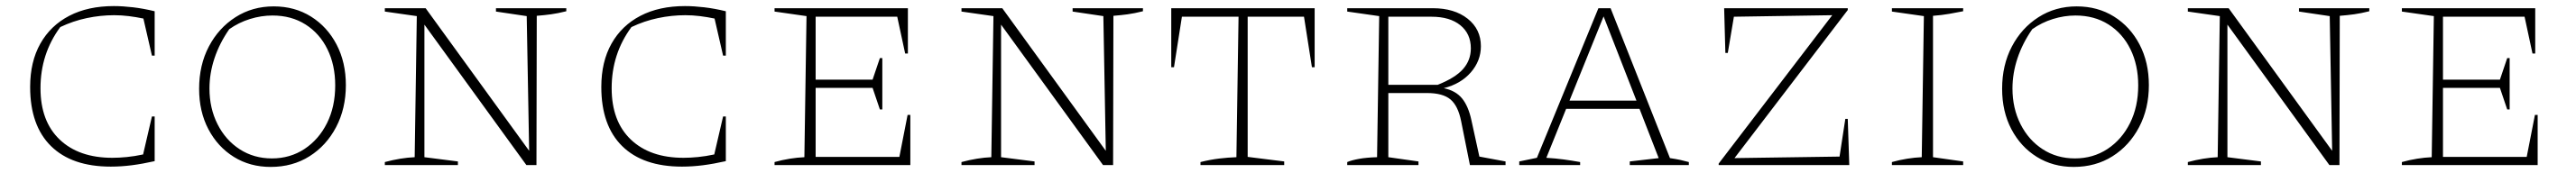

<svg xmlns="http://www.w3.org/2000/svg" viewBox="-20 -543 8462 569"><path d="M344 5Q216 5 147.5 -62.5Q79 -130 79 -257Q79 -340 112.5 -399.5Q146 -459 207.5 -491Q269 -523 354 -523Q383 -523 417 -519Q451 -515 488 -506V-360H479L451 -482Q427 -487 403 -490Q379 -493 355 -493Q310 -493 265 -483.5Q220 -474 178 -454Q113 -366 113 -253Q113 -144 176 -84Q239 -24 349 -24Q371 -24 396.5 -26.5Q422 -29 450 -35L479 -160H488V-13Q448 -4 413 0.5Q378 5 344 5Z M869 6Q801 6 748 -27Q695 -60 664.5 -118Q634 -176 634 -251Q634 -329 666 -390Q698 -451 753.5 -486.5Q809 -522 879 -522Q948 -522 1001.5 -488.5Q1055 -455 1085.5 -396.5Q1116 -338 1116 -263Q1116 -186 1084 -125Q1052 -64 996.5 -29Q941 6 869 6ZM873 -22Q933 -22 980 -53Q1027 -84 1054 -138Q1081 -192 1081 -262Q1081 -329 1055.5 -381Q1030 -433 983.5 -462.5Q937 -492 875 -492Q838 -492 801 -480.5Q764 -469 733 -447Q701 -401 684.5 -351.5Q668 -302 668 -252Q668 -187 694.5 -134.5Q721 -82 767.5 -52Q814 -22 873 -22Z M1609 -516H1840V-506Q1812 -499 1790 -496Q1768 -493 1743 -491L1742 0H1709L1374 -462V-26L1484 -12V0H1244V-10Q1270 -17 1294.5 -21Q1319 -25 1342 -26L1349 -490L1244 -505V-516H1378L1718 -47L1710 -490L1609 -505Z M2220 5Q2092 5 2023.5 -62.5Q1955 -130 1955 -257Q1955 -340 1988.5 -399.5Q2022 -459 2083.5 -491Q2145 -523 2230 -523Q2259 -523 2293 -519Q2327 -515 2364 -506V-360H2355L2327 -482Q2303 -487 2279 -490Q2255 -493 2231 -493Q2186 -493 2141 -483.5Q2096 -474 2054 -454Q1989 -366 1989 -253Q1989 -144 2052 -84Q2115 -24 2225 -24Q2247 -24 2272.5 -26.5Q2298 -29 2326 -35L2355 -160H2364V-13Q2324 -4 2289 0.5Q2254 5 2220 5Z M2961 -165H2970V0H2524V-10Q2549 -17 2574 -21Q2599 -25 2622 -26L2629 -490L2524 -505V-516H2962V-367H2953L2927 -488H2659V-281H2846L2870 -352H2878V-183H2870L2846 -254H2659V-27H2934Z M3503 -516H3734V-506Q3706 -499 3684 -496Q3662 -493 3637 -491L3636 0H3603L3268 -462V-26L3378 -12V0H3138V-10Q3164 -17 3188.5 -21Q3213 -25 3236 -26L3243 -490L3138 -505V-516H3272L3612 -47L3604 -490L3503 -505Z M4298 -516V-322H4289L4263 -488H4078V-27L4198 -12V0H3923V-10Q3955 -18 3984 -21.5Q4013 -25 4041 -26L4048 -488H3862L3836 -322H3827V-516Z M4839 -28 4925 -12V0H4808L4779 -145Q4769 -195 4744 -216Q4719 -237 4667 -237H4540V-26L4639 -12V0H4405V-10Q4419 -16 4443.5 -20.5Q4468 -25 4503 -26L4510 -490L4405 -505V-516H4686Q4757 -516 4800.5 -481.5Q4844 -447 4844 -391Q4844 -343 4811 -305Q4778 -267 4722 -253Q4761 -245 4782 -219.5Q4803 -194 4813 -147ZM4682 -488H4540V-264H4702Q4760 -287 4785.5 -316Q4811 -345 4811 -384Q4811 -432 4776.5 -460Q4742 -488 4682 -488Z M5465 -23Q5477 -21 5483.5 -20Q5490 -19 5499 -17Q5508 -15 5527 -10V0H5333V-12L5428 -23L5365 -185H5124L5059 -24Q5091 -22 5116.5 -18.5Q5142 -15 5170 -10V0H4970V-12L5028 -24L5230 -516H5270ZM5135 -212H5355L5247 -489Z M5625 0V-5L5998 -493L5675 -488L5655 -369H5647L5643 -516H6049V-510L5677 -23L6022 -28L6041 -152H6049L6054 0Z M6194 0V-10Q6219 -17 6244 -21Q6269 -25 6292 -26L6299 -490L6194 -505V-516H6428V-506Q6408 -502 6382.5 -497.5Q6357 -493 6329 -491V-26L6428 -12V0Z M6791 6Q6723 6 6670 -27Q6617 -60 6586.5 -118Q6556 -176 6556 -251Q6556 -329 6588 -390Q6620 -451 6675.5 -486.5Q6731 -522 6801 -522Q6870 -522 6923.5 -488.5Q6977 -455 7007.5 -396.5Q7038 -338 7038 -263Q7038 -186 7006 -125Q6974 -64 6918.5 -29Q6863 6 6791 6ZM6795 -22Q6855 -22 6902 -53Q6949 -84 6976 -138Q7003 -192 7003 -262Q7003 -329 6977.5 -381Q6952 -433 6905.5 -462.5Q6859 -492 6797 -492Q6760 -492 6723 -480.5Q6686 -469 6655 -447Q6623 -401 6606.5 -351.5Q6590 -302 6590 -252Q6590 -187 6616.5 -134.5Q6643 -82 6689.5 -52Q6736 -22 6795 -22Z M7531 -516H7762V-506Q7734 -499 7712 -496Q7690 -493 7665 -491L7664 0H7631L7296 -462V-26L7406 -12V0H7166V-10Q7192 -17 7216.5 -21Q7241 -25 7264 -26L7271 -490L7166 -505V-516H7300L7640 -47L7632 -490L7531 -505Z M8306 -165H8315V0H7869V-10Q7894 -17 7919 -21Q7944 -25 7967 -26L7974 -490L7869 -505V-516H8307V-367H8298L8272 -488H8004V-281H8191L8215 -352H8223V-183H8215L8191 -254H8004V-27H8279Z"/></svg>

Font: Piazzolla SC Thin
Style: Regular
Weight: 100
Designer: Juan Pablo del Peral
Foundry: Huerta Tipografica
Version: Version 1.330